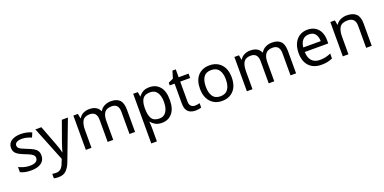

<svg xmlns="http://www.w3.org/2000/svg" viewBox="-10 -1619 5642 2819"><g transform="rotate(-20 2811.0 -209.5)"><path d="M434 -148Q434 -70 376 -30Q318 10 220 10Q164 10 123.5 1Q83 -8 52 -24V-104Q84 -88 129.5 -74.5Q175 -61 222 -61Q289 -61 319 -82.5Q349 -104 349 -140Q349 -160 338 -176Q327 -192 298.5 -208Q270 -224 217 -244Q165 -264 128 -284Q91 -304 71 -332Q51 -360 51 -404Q51 -472 106.5 -509Q162 -546 252 -546Q301 -546 343.5 -536.5Q386 -527 423 -510L393 -440Q359 -454 322 -464Q285 -474 246 -474Q192 -474 163.5 -456.5Q135 -439 135 -409Q135 -387 148 -371.5Q161 -356 191.5 -341.5Q222 -327 273 -307Q324 -288 360 -268Q396 -248 415 -219.5Q434 -191 434 -148Z M480 -536H574L690 -231Q705 -191 717 -154.5Q729 -118 735 -85H739Q745 -110 758 -150.5Q771 -191 785 -232L894 -536H989L758 74Q730 150 685.5 195Q641 240 563 240Q539 240 521 237.5Q503 235 490 232V162Q501 164 516.5 166Q532 168 549 168Q595 168 623.5 142Q652 116 668 73L696 2Z M1662 -546Q1753 -546 1798 -499.5Q1843 -453 1843 -349V0H1756V-345Q1756 -472 1647 -472Q1569 -472 1535.5 -427Q1502 -382 1502 -296V0H1415V-345Q1415 -472 1305 -472Q1224 -472 1193 -422Q1162 -372 1162 -278V0H1074V-536H1145L1158 -463H1163Q1188 -505 1230.5 -525.5Q1273 -546 1321 -546Q1447 -546 1485 -456H1490Q1517 -502 1563.5 -524Q1610 -546 1662 -546Z M2264 -546Q2363 -546 2423.5 -477Q2484 -408 2484 -269Q2484 -132 2423.5 -61Q2363 10 2263 10Q2201 10 2160.5 -13.5Q2120 -37 2097 -68H2091Q2093 -51 2095 -25Q2097 1 2097 20V240H2009V-536H2081L2093 -463H2097Q2121 -498 2160 -522Q2199 -546 2264 -546ZM2248 -472Q2166 -472 2132.5 -426Q2099 -380 2097 -286V-269Q2097 -170 2129.5 -116.5Q2162 -63 2250 -63Q2299 -63 2330.5 -90Q2362 -117 2377.5 -163.5Q2393 -210 2393 -270Q2393 -362 2357.5 -417Q2322 -472 2248 -472Z M2803 -62Q2823 -62 2844 -65.5Q2865 -69 2878 -73V-6Q2864 1 2838 5.5Q2812 10 2788 10Q2746 10 2710.5 -4.5Q2675 -19 2653 -55Q2631 -91 2631 -156V-468H2555V-510L2632 -545L2667 -659H2719V-536H2874V-468H2719V-158Q2719 -109 2742.5 -85.5Q2766 -62 2803 -62Z M3451 -269Q3451 -136 3383.5 -63Q3316 10 3201 10Q3130 10 3074.5 -22.5Q3019 -55 2987 -117.5Q2955 -180 2955 -269Q2955 -402 3022 -474Q3089 -546 3204 -546Q3277 -546 3332.5 -513.5Q3388 -481 3419.5 -419.5Q3451 -358 3451 -269ZM3046 -269Q3046 -174 3083.5 -118.5Q3121 -63 3203 -63Q3284 -63 3322 -118.5Q3360 -174 3360 -269Q3360 -364 3322 -418Q3284 -472 3202 -472Q3120 -472 3083 -418Q3046 -364 3046 -269Z M4178 -546Q4269 -546 4314 -499.5Q4359 -453 4359 -349V0H4272V-345Q4272 -472 4163 -472Q4085 -472 4051.5 -427Q4018 -382 4018 -296V0H3931V-345Q3931 -472 3821 -472Q3740 -472 3709 -422Q3678 -372 3678 -278V0H3590V-536H3661L3674 -463H3679Q3704 -505 3746.5 -525.5Q3789 -546 3837 -546Q3963 -546 4001 -456H4006Q4033 -502 4079.5 -524Q4126 -546 4178 -546Z M4732 -546Q4801 -546 4850.5 -516Q4900 -486 4926.5 -431.5Q4953 -377 4953 -304V-251H4586Q4588 -160 4632.5 -112.5Q4677 -65 4757 -65Q4808 -65 4847.5 -74.5Q4887 -84 4929 -102V-25Q4888 -7 4848 1.5Q4808 10 4753 10Q4677 10 4618.5 -21Q4560 -52 4527.5 -113.5Q4495 -175 4495 -264Q4495 -352 4524.5 -415Q4554 -478 4607.5 -512Q4661 -546 4732 -546ZM4731 -474Q4668 -474 4631.5 -433.5Q4595 -393 4588 -321H4861Q4860 -389 4829 -431.5Q4798 -474 4731 -474Z M5347 -546Q5443 -546 5492 -499.5Q5541 -453 5541 -349V0H5454V-343Q5454 -472 5334 -472Q5245 -472 5211 -422Q5177 -372 5177 -278V0H5089V-536H5160L5173 -463H5178Q5204 -505 5250 -525.5Q5296 -546 5347 -546Z"/></g></svg>

Font: Noto Sans Old Turkic
Style: Regular
Weight: 400
Designer: Monotype Design Team
Foundry: Monotype Imaging Inc.
Version: Version 2.003; ttfautohint (v1.8.4.7-5d5b)